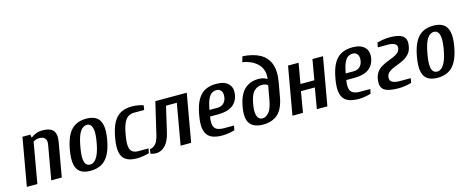

<svg xmlns="http://www.w3.org/2000/svg" viewBox="-39 -1318 4684 1937"><g transform="rotate(-15 2303.0 -350.0)"><path d="M65 0 153 -500H235L240 -470H245Q266 -486 295 -498Q324 -510 364 -510Q409 -510 441.5 -497Q474 -484 488.5 -450.5Q503 -417 492 -353L430 0H320L382 -353Q388 -388 379.5 -407.5Q371 -427 353 -435Q335 -443 313 -443Q294 -443 276.5 -437Q259 -431 249 -423L175 0Z M730 10Q666 10 627 -15Q588 -40 576 -97Q564 -154 581 -250Q598 -346 630 -403Q662 -460 709.5 -485Q757 -510 821 -510Q884 -510 923 -485Q962 -460 975 -403Q988 -346 971 -250Q954 -154 921.5 -97Q889 -40 841 -15Q793 10 730 10ZM740 -52Q764 -52 786 -69Q808 -86 827.5 -129Q847 -172 861 -250Q875 -329 870.5 -371.5Q866 -414 850 -431Q834 -448 810 -448Q787 -448 764.5 -431Q742 -414 723.5 -371.5Q705 -329 691 -250Q677 -172 680.5 -129Q684 -86 700.5 -69Q717 -52 740 -52Z M1213 10Q1144 10 1102.5 -15Q1061 -40 1048.5 -96.5Q1036 -153 1054 -250Q1071 -347 1102.5 -403.5Q1134 -460 1182 -485Q1230 -510 1294 -510Q1329 -510 1362.5 -504Q1396 -498 1417 -490L1409 -443H1302Q1270 -443 1243.5 -427Q1217 -411 1197 -369Q1177 -327 1164 -250Q1150 -173 1155.5 -131.5Q1161 -90 1184 -73.5Q1207 -57 1244 -57H1351L1342 -10Q1319 -3 1283.5 3.5Q1248 10 1213 10Z M1416 10Q1391 10 1374 5Q1357 0 1356 0L1364 -47Q1391 -47 1418.5 -73Q1446 -99 1461 -160L1541 -500H1869L1781 0H1671L1746 -428H1633L1571 -160Q1550 -73 1508 -31.5Q1466 10 1416 10Z M2106 10Q2029 10 1985 -15Q1941 -40 1927.5 -96.5Q1914 -153 1932 -250Q1949 -347 1981 -403.5Q2013 -460 2062 -485Q2111 -510 2178 -510Q2264 -510 2305 -468Q2346 -426 2333 -353Q2320 -281 2266.5 -244Q2213 -207 2119 -207H2034Q2019 -124 2044 -90.5Q2069 -57 2137 -57H2244L2235 -10Q2212 -3 2176.5 3.5Q2141 10 2106 10ZM2045 -273H2130Q2167 -273 2191.5 -294.5Q2216 -316 2223 -353Q2231 -400 2213.5 -424Q2196 -448 2165 -448Q2138 -448 2115.5 -434Q2093 -420 2075.5 -382Q2058 -344 2045 -273Z M2532 10Q2436 10 2395.5 -43.5Q2355 -97 2377 -218Q2399 -340 2456.5 -393.5Q2514 -447 2602 -447Q2634 -447 2655.5 -440Q2677 -433 2693 -422Q2700 -476 2686 -516Q2672 -556 2642.5 -583.5Q2613 -611 2574 -628.5Q2535 -646 2490 -653L2507 -710Q2615 -703 2685.5 -665Q2756 -627 2784.5 -552Q2813 -477 2792 -360L2766 -215Q2745 -96 2687 -43Q2629 10 2532 10ZM2542 -52Q2576 -52 2608 -87.5Q2640 -123 2656 -215L2682 -360Q2675 -368 2659.5 -374Q2644 -380 2621 -380Q2572 -380 2537.5 -345Q2503 -310 2487 -218Q2476 -155 2481.5 -118.5Q2487 -82 2503.5 -67Q2520 -52 2542 -52Z M2839 0 2927 -500H3037L3000 -288H3145L3182 -500H3292L3204 0H3094L3131 -217H2986L2949 0Z M3529 10Q3452 10 3408 -15Q3364 -40 3350.5 -96.5Q3337 -153 3355 -250Q3372 -347 3404 -403.5Q3436 -460 3485 -485Q3534 -510 3601 -510Q3687 -510 3728 -468Q3769 -426 3756 -353Q3743 -281 3689.5 -244Q3636 -207 3542 -207H3457Q3442 -124 3467 -90.5Q3492 -57 3560 -57H3667L3658 -10Q3635 -3 3599.5 3.5Q3564 10 3529 10ZM3468 -273H3553Q3590 -273 3614.5 -294.5Q3639 -316 3646 -353Q3654 -400 3636.5 -424Q3619 -448 3588 -448Q3561 -448 3538.5 -434Q3516 -420 3498.5 -382Q3481 -344 3468 -273Z M3952 10Q3880 10 3835.5 -2.5Q3791 -15 3774 -46.5Q3757 -78 3767 -137Q3775 -180 3796.5 -207.5Q3818 -235 3848 -252.5Q3878 -270 3910 -282Q3942 -294 3971 -306.5Q4000 -319 4020.5 -336Q4041 -353 4046 -380Q4051 -413 4026 -428Q4001 -443 3956 -443H3850L3858 -490Q3882 -498 3917.5 -504Q3953 -510 3988 -510Q4050 -510 4090 -498Q4130 -486 4147 -456.5Q4164 -427 4154 -373Q4147 -330 4125 -302.5Q4103 -275 4073 -257.5Q4043 -240 4011 -228Q3979 -216 3950 -203.5Q3921 -191 3901 -174Q3881 -157 3876 -130Q3869 -90 3896 -73.5Q3923 -57 3983 -57H4090L4081 -10Q4058 -3 4022.5 3.5Q3987 10 3952 10Z M4355 10Q4291 10 4252 -15Q4213 -40 4201 -97Q4189 -154 4206 -250Q4223 -346 4255 -403Q4287 -460 4334.5 -485Q4382 -510 4446 -510Q4509 -510 4548 -485Q4587 -460 4600 -403Q4613 -346 4596 -250Q4579 -154 4546.5 -97Q4514 -40 4466 -15Q4418 10 4355 10ZM4365 -52Q4389 -52 4411 -69Q4433 -86 4452.5 -129Q4472 -172 4486 -250Q4500 -329 4495.5 -371.5Q4491 -414 4475 -431Q4459 -448 4435 -448Q4412 -448 4389.5 -431Q4367 -414 4348.5 -371.5Q4330 -329 4316 -250Q4302 -172 4305.5 -129Q4309 -86 4325.5 -69Q4342 -52 4365 -52Z"/></g></svg>

Font: Cuprum SemiBold
Style: Italic
Weight: 600
Italic angle: -10°
Version: Version 3.000